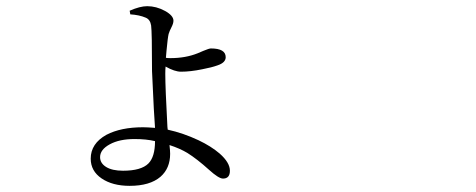

<svg xmlns="http://www.w3.org/2000/svg" viewBox="-20 -562 1540 621"><path d="M399.4 39.1Q343.8 39.1 308.6 15.1Q273.4 -8.8 273.4 -48.8Q273.4 -97.7 324.2 -126Q371.1 -150.4 442.4 -150.4Q456.1 -150.4 481.4 -148.4Q480.5 -167 477.5 -210Q472.7 -301.8 471.7 -332Q471.7 -458 468.8 -479.5Q465.8 -499 451.2 -504.9Q430.7 -513.7 401.4 -515.6L399.4 -527.3Q432.6 -542 456.1 -542Q485.4 -542 513.2 -526.9Q541 -511.7 541 -495.1Q541 -486.3 534.7 -474.1Q528.3 -461.9 525.4 -452.1Q522.5 -440.4 518.6 -398.4Q517.6 -382.8 516.6 -375Q521.5 -374 531.2 -374Q580.1 -374 619.1 -389.6Q626 -392.6 637.7 -397.5Q656.2 -405.3 662.1 -405.3Q710 -405.3 710 -377Q710 -359.4 683.6 -350.6Q665 -343.8 633.8 -337.9Q595.7 -330.1 565.4 -330.1Q544.9 -330.1 515.6 -346.7Q514.6 -337.9 514.6 -323.2Q514.6 -279.3 521.5 -151.4L522.5 -142.6Q572.3 -131.8 622.1 -108.4Q663.1 -88.9 690.4 -65.4Q723.6 -36.1 723.6 -9.8Q723.6 15.6 701.2 15.6Q687.5 15.6 656.2 -12.7Q617.2 -47.9 585.9 -67.4Q561.5 -82 528.3 -92.8V-91.8Q530.3 -74.2 530.3 -64.5Q530.3 -17.6 499 9.8Q464.8 39.1 399.4 39.1ZM377.9 -9.8Q436.5 -9.8 460 -33.2Q481.4 -54.7 481.4 -105.5Q453.1 -112.3 415 -112.3Q366.2 -112.3 335 -95.2Q303.7 -78.1 303.7 -53.7Q303.7 -34.2 323.2 -22Q342.8 -9.8 377.9 -9.8Z"/></svg>

Font: Bpmf GenRyu Min R
Style: R
Weight: 400
Foundry: But Ko
Version: Version 1.320